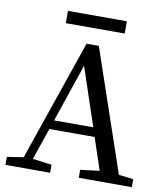

<svg xmlns="http://www.w3.org/2000/svg" viewBox="-89 -896 843 970"><g transform="rotate(10 332.0 -410.5)"><path d="M309 -562 208 -264H409ZM5 0V-41L89 -54L302 -674H365L578 -50L653 -41V0H381V-41L479 -53L424 -217H192L136 -54L234 -41V0ZM181 -758V-821H483V-758Z"/></g></svg>

Font: Source Serif Pro
Style: Regular
Weight: 400
Designer: Frank Grießhammer
Foundry: Adobe Systems Incorporated
Version: Version 3.001;hotconv 1.0.111;makeotfexe 2.5.65597